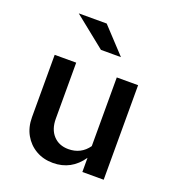

<svg xmlns="http://www.w3.org/2000/svg" viewBox="-135 -842 870 956"><g transform="rotate(20 300.0 -364.0)"><path d="M252 8Q201 8 161.5 -15Q122 -38 99.5 -78Q77 -118 77 -171V-501H191V-204Q191 -148 221 -115.5Q251 -83 301 -83Q334 -83 360.5 -96.5Q387 -110 406 -137V-501H519V0H406V-75Q349 8 252 8ZM285 -603 119 -736H267L391 -603Z"/></g></svg>

Font: Red Hat Mono SemiBold
Style: Regular
Weight: 600
Monospace: yes
Designer: Pentagram, MCKL
Foundry: Pentagram, MCKL
Version: Version 1.023